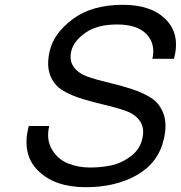

<svg xmlns="http://www.w3.org/2000/svg" viewBox="-20 -765 753 800"><path d="M492 -745Q611 -745 671.5 -683.5Q732 -622 705 -520H615Q629 -581 591 -622Q553 -663 468 -663Q385 -663 336 -628.5Q287 -594 277 -552Q268 -512 287.5 -485.5Q307 -459 345.5 -445.5Q384 -432 431.5 -421Q479 -410 526 -395Q573 -380 609 -357.5Q645 -335 661 -291.5Q677 -248 663 -187Q641 -88 552 -36.5Q463 15 337 15Q208 15 138.5 -54Q69 -123 100 -240H185Q172 -183 196.5 -142Q221 -101 263.5 -84Q306 -67 355 -67Q402 -67 444 -76Q486 -85 524.5 -113.5Q563 -142 573 -187Q583 -230 564 -259Q545 -288 506.5 -302Q468 -316 420.5 -327Q373 -338 326 -352Q279 -366 242.5 -387.5Q206 -409 189.5 -450.5Q173 -492 187 -552Q204 -627 284 -686Q364 -745 492 -745Z"/></svg>

Font: Miedinger
Style: Italic
Weight: 400
Italic angle: -13°
Version: Version 001.000